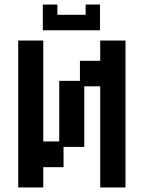

<svg xmlns="http://www.w3.org/2000/svg" viewBox="-20 -811 632 843"><path d="M60 12V-633H170V-190H240V-456H331V-544H420V-633H531V12H420V-432H350V-166H259V-77H170V12ZM168 -678V-791H232V-746H356V-791H419V-678Z"/></svg>

Font: Pixelify Sans Medium
Style: Regular
Weight: 500
Designer: Stefie Justprince
Foundry: Typecalism Foundryline
Version: Version 1.000;February 13, 2025;FontCreator 15.0.0.3015 64-b